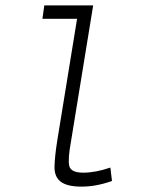

<svg xmlns="http://www.w3.org/2000/svg" viewBox="-20 -685 540 715"><path d="M193 -160 267 -615H138L145 -665H327L245 -162Q232 -92 238 -67Q244 -42 290 -42Q336 -42 391 -61L397 -11Q338 10 284 10Q230 10 206 -8.5Q182 -27 183 -65Q184 -103 193 -160Z"/></svg>

Font: Lekton
Style: Italic
Weight: 400
Italic angle: -9.3°
Designer: Paolo Mazzetti, Luciano Perondi, Raffaele Flato, Elena Papassissa, Emilio Macchia, Michela Povoleri, Tobias Seemiller, R
Version: Version 3.000